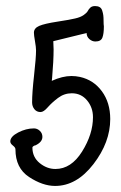

<svg xmlns="http://www.w3.org/2000/svg" viewBox="-20 -617 400 634"><path d="M216 -366Q230 -366 244 -363Q289 -353 316.5 -315.5Q344 -278 344 -224Q344 -147 288.5 -75Q233 -3 162 -3Q121 -3 76 -32.5Q31 -62 31 -124Q31 -130 22.5 -136.5Q14 -143 14 -150Q14 -166 40 -179.5Q66 -193 92 -193Q103 -193 111.5 -185Q120 -177 120 -165Q120 -148 97 -137Q94 -137 90.5 -134.5Q87 -132 87 -130Q87 -98 111 -78.5Q135 -59 163 -59Q215 -59 251 -116.5Q287 -174 287 -230Q287 -262 267.5 -285.5Q248 -309 217 -309Q192 -309 171.5 -293.5Q151 -278 137.5 -262.5Q124 -247 114 -247Q101 -247 93.5 -256.5Q86 -266 86 -279Q86 -311 92.5 -368.5Q99 -426 99 -451Q99 -461 95.5 -481Q92 -501 92 -509Q92 -524 109.5 -531.5Q127 -539 169.5 -545.5Q212 -552 228 -556Q246 -560 256.5 -567.5Q267 -575 270 -581Q273 -587 278.5 -592Q284 -597 294 -597Q303 -597 309 -593.5Q315 -590 317.5 -582Q320 -574 321 -567Q322 -560 322 -548Q322 -536 323 -530Q323 -505 318 -492.5Q313 -480 295 -480Q284 -480 275 -488Q266 -496 266 -508L156 -481Q156 -476 156.5 -467Q157 -458 157 -454Q157 -416 152 -359Q152 -358 151.5 -355Q151 -352 151 -350Q186 -366 216 -366Z"/></svg>

Font: Because We Build
Style: Regular
Weight: 400
Designer: Liz Wetzel, Aaron Williamson, Russ McMullin
Foundry: Red Hat
Version: Version 1.000